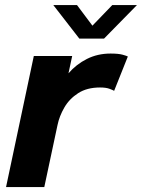

<svg xmlns="http://www.w3.org/2000/svg" viewBox="-20 -758 575 778"><path d="M4.5 0 117 -531H272.5L257.5 -461Q289 -497.5 332.2 -519.2Q375.5 -541 428 -541Q460.5 -541 477.2 -536.2Q494 -531.5 498 -529L442.5 -390Q438.5 -392.5 424.2 -398Q410 -403.5 385.5 -403.5Q332.5 -403.5 296.8 -380.5Q261 -357.5 240.8 -322.5Q220.5 -287.5 213 -251L159.5 0ZM196 -737.5H292L354.5 -654L435 -737.5H535L401.5 -601.5H301.5Z"/></svg>

Font: Epilogue
Style: Bold Italic
Weight: 700
Italic angle: -12°
Designer: Tyler Finck
Foundry: Etcetera Type Co
Version: Version 2.111; ttfautohint (v1.8.3)